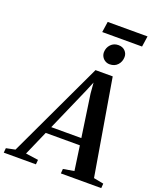

<svg xmlns="http://www.w3.org/2000/svg" viewBox="-263 -1201 1094 1316"><g transform="rotate(20 284.0 -543.0)"><path d="M-73 0 -70 -33.5 -4.5 -47 324.5 -746.5H450L568 -47.5L640.5 -33.5L638 0H343.5L346 -33.5L425.5 -47L400 -225.5H151L72.5 -46.5L164.5 -33.5L161.5 0ZM173 -275.5H392.5L347.5 -584L341 -662L313.5 -595.5ZM401 -817Q383 -817 368 -826Q353 -835 344.8 -849.8Q336.5 -864.5 336.5 -882.5Q337.5 -916 359.2 -938.8Q381 -961.5 414 -961.5Q445 -961.5 463.2 -942.8Q481.5 -924 481 -898.5Q480.5 -864.5 459 -840.8Q437.5 -817 401 -817ZM290 -1085.5H580.5L569 -1007.5H278.5Z"/></g></svg>

Font: Merriweather 72pt SemiBold
Style: Italic
Weight: 600
Italic angle: -7.8°
Version: Version 2.101